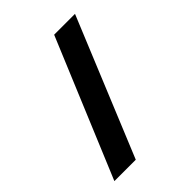

<svg xmlns="http://www.w3.org/2000/svg" viewBox="-234 -934 1117 1117"><g transform="rotate(-45 325.0 -375.0)"><path d="M226.5 50H50.5L405 -800H576.5Z"/></g></svg>

Font: B612 Mono
Style: Bold
Weight: 700
Version: Version 1.005